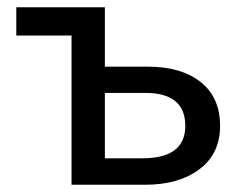

<svg xmlns="http://www.w3.org/2000/svg" viewBox="-20 -510 668 530"><path d="M177.5 0V-412H25V-490H269.5V-326H388Q480.5 -326 534 -283.5Q587.5 -241 587.5 -162.5Q587.5 -85.5 530.5 -42.8Q473.5 0 380.5 0ZM269.5 -73H372.5Q491.5 -73 491.5 -162.5Q491.5 -253.5 381.5 -253.5H269.5Z"/></svg>

Font: Geologica Light
Style: Regular
Weight: 300
Designer: Sindre Bremnes, Frode Helland
Foundry: Monokrom Skriftforlag AS
Version: Version 1.010; ttfautohint (v1.8.4.7-5d5b);gftools[0.9.28]